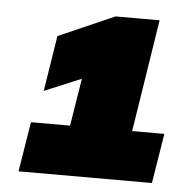

<svg xmlns="http://www.w3.org/2000/svg" viewBox="-39 -743 475 499"><g transform="rotate(5 198.0 -493.5)"><path d="M27 -282 48 -412H150L170 -536L74 -496L97 -641L243 -705H358L312 -412H396L375 -282Z"/></g></svg>

Font: Mulish ExtraBlack
Style: Italic
Weight: 1000
Italic angle: -9°
Designer: Vernon Adams
Foundry: Vernon Adams
Version: Version 3.603; ttfautohint (v1.8.3)